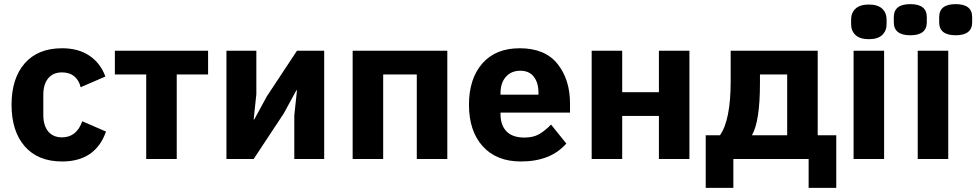

<svg xmlns="http://www.w3.org/2000/svg" viewBox="-20 -771 4734 931"><path d="M281 12Q164 12 100 -61.5Q36 -135 36 -263Q36 -391 100 -464Q164 -537 281 -537Q360 -537 413.5 -501Q467 -465 491 -400L371 -348Q364 -380 341 -400Q318 -420 281 -420Q237 -420 213.5 -391Q190 -362 190 -311V-213Q190 -163 213.5 -134Q237 -105 281 -105Q351 -105 379 -183L494 -133Q443 12 281 12Z M689 0V-410H537V-525H989V-410H837V0Z M1078 0V-525H1223V-314L1210 -192H1213L1274 -304L1420 -525H1552V0H1407V-211L1420 -333H1417L1356 -221L1210 0Z M1690 0V-525H2149V0H2001V-410H1838V0Z M2506 12Q2387 12 2320.5 -62Q2254 -136 2254 -263Q2254 -389 2318.5 -463Q2383 -537 2500 -537Q2623 -537 2683.5 -461Q2744 -385 2744 -269V-225H2407V-217Q2407 -164 2436 -134Q2465 -104 2523 -104Q2565 -104 2593.5 -120Q2622 -136 2652 -167L2726 -75Q2650 12 2506 12ZM2407 -312H2591V-321Q2591 -370 2568.5 -399Q2546 -428 2503 -428Q2459 -428 2433 -398.5Q2407 -369 2407 -320Z M2849 0V-525H2997V-324H3175V-525H3323V0H3175V-209H2997V0Z M3402 140V-115H3471Q3523 -189 3523 -376V-525H3945V-115H4035V140H3901V0H3536V140ZM3626 -115H3797V-410H3665V-368Q3665 -182 3626 -115Z M4107 -654V-676Q4107 -709 4128.5 -729Q4150 -749 4193 -749Q4236 -749 4257.5 -729Q4279 -709 4279 -676V-654Q4279 -621 4257.5 -601Q4236 -581 4193 -581Q4150 -581 4128.5 -601Q4107 -621 4107 -654ZM4119 0V-525H4267V0Z M4314 -663V-688Q4314 -751 4394 -751Q4474 -751 4474 -688V-663Q4474 -600 4394 -600Q4314 -600 4314 -663ZM4534 -663V-688Q4534 -751 4614 -751Q4694 -751 4694 -688V-663Q4694 -600 4614 -600Q4534 -600 4534 -663ZM4430 0V-525H4578V0Z"/></svg>

Font: Anuphan
Style: Bold
Weight: 700
Designer: Mike Abbink, Paul van der Laan, Pieter van Rosmalen, Mint Tantisuwanna
Foundry: Bold Monday; Cadson Demak
Version: Version 3.002;hotconv 1.0.109;makeotfexe 2.5.65596